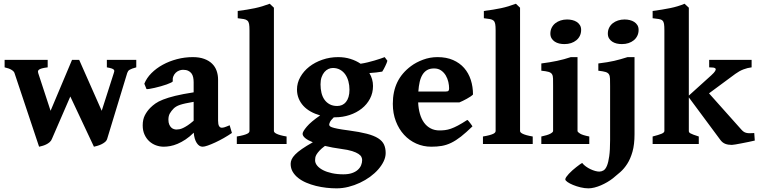

<svg xmlns="http://www.w3.org/2000/svg" viewBox="-20 -777 4093 1036"><path d="M715.3 -413.6Q702.1 -410.2 693.6 -407Q685.1 -403.8 679.7 -400.6Q674.3 -397.5 671.4 -393.3Q668.5 -389.2 666.5 -383.3L558.6 -28.8Q555.7 -18.1 546.4 -10.5Q537.1 -2.9 525.9 2.2Q514.6 7.3 503.9 10.3Q493.2 13.2 486.8 14.6L359.4 -256.3L260.7 -28.8Q256.8 -17.6 248 -10Q239.3 -2.4 228.5 2.7Q217.8 7.8 207.5 10.5Q197.3 13.2 190.9 14.6L58.1 -383.3Q55.2 -392.1 42.2 -400.1Q29.3 -408.2 4.9 -413.6V-454.1H237.3V-413.6Q217.3 -411.1 206.1 -408Q194.8 -404.8 189.9 -400.6Q185.1 -396.5 184.8 -392.1Q184.6 -387.7 186 -383.3L252.9 -179.2L368.7 -454.1H407.2L528.8 -179.2L594.2 -383.3Q596.2 -388.7 596.7 -393.1Q597.2 -397.5 594 -401.1Q590.8 -404.8 582 -407.7Q573.2 -410.6 556.6 -413.6V-454.1H715.3Z M931.6 -78.1Q939 -78.1 947.8 -79.6Q956.5 -81.1 967.5 -86.2Q978.5 -91.3 992.7 -100.6Q1006.8 -109.9 1024.9 -125.5V-227.5Q999 -223.1 981.2 -219.2Q963.4 -215.3 951.2 -211.2Q939 -207 930.9 -202.1Q922.9 -197.3 917 -191.4Q904.3 -178.7 896.5 -165Q888.7 -151.4 888.7 -131.3Q888.7 -115.7 893.1 -105.5Q897.5 -95.2 903.8 -89.1Q910.2 -83 917.7 -80.6Q925.3 -78.1 931.6 -78.1ZM1231.4 -59.6Q1210.9 -45.4 1187.3 -32Q1163.6 -18.6 1141.4 -8.3Q1119.1 2 1101.1 8.3Q1083 14.6 1073.2 14.6Q1054.7 14.6 1041.5 -5.6Q1028.3 -25.9 1025.4 -61Q1003.4 -39.1 981.2 -24.4Q959 -9.8 938.2 -1Q917.5 7.8 898.4 11.2Q879.4 14.6 863.8 14.6Q842.3 14.6 822 7.3Q801.8 0 785.6 -14.6Q769.5 -29.3 759.8 -50.8Q750 -72.3 750 -100.6Q750 -132.3 761.7 -155Q773.4 -177.7 791.5 -195.8Q803.2 -207.5 818.6 -218.5Q834 -229.5 859.9 -239.7Q885.7 -250 925.3 -259.8Q964.8 -269.5 1024.9 -278.8V-333Q1024.9 -347.7 1022.2 -360.1Q1019.5 -372.6 1012.9 -381.3Q1006.3 -390.1 995.1 -395.3Q983.9 -400.4 967.3 -400.4Q957 -400.4 946.5 -396.2Q936 -392.1 928 -384.3Q919.9 -376.5 915.3 -365Q910.6 -353.5 912.1 -338.9Q912.6 -335.9 903.3 -331.3Q894 -326.7 879.6 -321.5Q865.2 -316.4 847.9 -311.5Q830.6 -306.6 814.7 -303Q798.8 -299.3 786.6 -297.4Q774.4 -295.4 770.5 -296.4L758.8 -325.2Q771 -356 796.9 -382.1Q822.8 -408.2 857.9 -427.5Q893.1 -446.8 934.8 -457.8Q976.6 -468.8 1020.5 -468.8Q1056.2 -468.8 1082 -459.2Q1107.9 -449.7 1124.5 -433.3Q1141.1 -417 1148.9 -394.8Q1156.7 -372.6 1156.7 -347.7V-126Q1156.7 -105.5 1162.1 -96.7Q1167.5 -87.9 1176.3 -87.9Q1179.7 -87.9 1183.1 -88.4Q1186.5 -88.9 1191.4 -90.3Q1196.3 -91.8 1202.9 -94.5Q1209.5 -97.2 1219.2 -101.1Z M1257.8 0V-40.5Q1278.8 -43.9 1292.2 -47.6Q1305.7 -51.3 1313.2 -54.9Q1320.8 -58.6 1323.5 -62.5Q1326.2 -66.4 1326.2 -70.3V-613.3Q1326.2 -635.3 1324 -647.5Q1321.8 -659.7 1314.9 -665.8Q1308.1 -671.9 1295.7 -674.1Q1283.2 -676.3 1262.7 -678.7V-717.8Q1289.6 -721.2 1312.3 -724.9Q1335 -728.5 1355.5 -732.9Q1376 -737.3 1395.5 -743.2Q1415 -749 1435.5 -756.8L1458 -735.4V-70.3Q1458 -66.4 1461.2 -62.7Q1464.4 -59.1 1472.2 -55.2Q1480 -51.3 1493.2 -47.6Q1506.3 -43.9 1526.4 -40.5V0Z M1865.7 -293Q1865.7 -316.9 1859.9 -338.4Q1854 -359.9 1842.8 -375.7Q1831.5 -391.6 1814.7 -400.9Q1797.9 -410.2 1775.9 -410.2Q1763.7 -410.2 1752 -404.8Q1740.2 -399.4 1730.7 -388.4Q1721.2 -377.4 1715.3 -360.8Q1709.5 -344.2 1709.5 -321.8Q1709.5 -297.4 1714.6 -276.1Q1719.7 -254.9 1730.7 -239.3Q1741.7 -223.6 1758.8 -214.4Q1775.9 -205.1 1799.3 -205.1Q1813.5 -205.1 1825.7 -210.4Q1837.9 -215.8 1846.7 -226.6Q1855.5 -237.3 1860.6 -253.9Q1865.7 -270.5 1865.7 -293ZM1820.8 26.4Q1772.9 20 1733.4 10.3Q1714.4 24.4 1703.9 35.9Q1693.4 47.4 1688 56.4Q1682.6 65.4 1681.4 73.2Q1680.2 81.1 1680.2 87.9Q1680.2 103 1691.4 116.7Q1702.6 130.4 1722.9 140.9Q1743.2 151.4 1771.2 157.5Q1799.3 163.6 1832.5 163.6Q1859.9 163.6 1879.2 157Q1898.4 150.4 1910.6 139.4Q1922.9 128.4 1928.5 114.5Q1934.1 100.6 1934.1 86.4Q1934.1 78.6 1930.2 70.1Q1926.3 61.5 1914.3 53.5Q1902.3 45.4 1880.1 38.3Q1857.9 31.2 1820.8 26.4ZM1992.7 -313Q1992.7 -275.4 1976.3 -244.4Q1960 -213.4 1931.9 -191.2Q1903.8 -168.9 1866.5 -156.5Q1829.1 -144 1787.1 -144H1781.2Q1764.2 -127.4 1760.3 -117.9Q1756.3 -108.4 1756.3 -105.5Q1756.3 -101.6 1758.5 -97.9Q1760.7 -94.2 1771 -90.3Q1781.2 -86.4 1802.5 -82.3Q1823.7 -78.1 1861.8 -73.2Q1920.4 -65.4 1959 -55.4Q1997.6 -45.4 2020.3 -31Q2043 -16.6 2052 2.9Q2061 22.5 2061 48.8Q2061 70.8 2050.3 93.3Q2039.6 115.7 2021 137Q2002.4 158.2 1977.1 176.8Q1951.7 195.3 1922.1 209.2Q1892.6 223.1 1860.4 231.2Q1828.1 239.3 1795.9 239.3Q1769.5 239.3 1741 236.1Q1712.4 232.9 1684.8 226.1Q1657.2 219.2 1632.6 208.7Q1607.9 198.2 1589.1 183.3Q1570.3 168.5 1559.3 149.7Q1548.3 130.9 1548.3 106.9Q1548.3 95.2 1553.7 83Q1559.1 70.8 1572.5 56.9Q1585.9 43 1609.1 26.9Q1632.3 10.7 1668 -9.3Q1641.1 -20 1627 -31.7Q1612.8 -43.5 1612.8 -55.2Q1612.8 -66.9 1635.3 -93.5Q1657.7 -120.1 1707.5 -154.3Q1679.7 -162.1 1656.5 -175Q1633.3 -188 1616.9 -205.8Q1600.6 -223.6 1591.6 -245.8Q1582.5 -268.1 1582.5 -293.9Q1582.5 -329.6 1600.6 -361.6Q1618.7 -393.6 1648.9 -417.2Q1679.2 -440.9 1719.5 -454.8Q1759.8 -468.8 1804.7 -468.8Q1840.3 -468.8 1870.8 -459.2Q1901.4 -449.7 1925.8 -433.1Q1945.3 -436 1964.4 -440.7Q1983.4 -445.3 2000.5 -450.4Q2017.6 -455.6 2031.7 -460.2Q2045.9 -464.8 2055.7 -468.8L2070.3 -449.2Q2069.3 -444.3 2066.2 -436.8Q2063 -429.2 2059.1 -420.9Q2055.2 -412.6 2050.8 -404.5Q2046.4 -396.5 2042.5 -390.6Q2026.4 -388.2 2009.8 -386Q1993.2 -383.8 1973.1 -382.8Q1992.7 -350.6 1992.7 -313Z M2322.3 -407.7Q2300.3 -407.7 2285.2 -399.2Q2270 -390.6 2260 -374.5Q2250 -358.4 2244.6 -335.4Q2239.3 -312.5 2237.3 -283.2H2384.8Q2396 -283.2 2399.7 -286.9Q2403.3 -290.5 2403.3 -300.8Q2403.3 -315.9 2399.2 -334.5Q2395 -353 2385.5 -369.4Q2376 -385.7 2360.4 -396.7Q2344.7 -407.7 2322.3 -407.7ZM2532.2 -267.1Q2527.8 -262.2 2518.8 -256.1Q2509.8 -250 2499 -244.1Q2488.3 -238.3 2477.5 -232.9Q2466.8 -227.5 2459 -224.6H2236.3Q2237.8 -190.9 2245.8 -162.8Q2253.9 -134.8 2268.3 -115Q2282.7 -95.2 2303.7 -84.2Q2324.7 -73.2 2351.6 -73.2Q2366.7 -73.2 2381.3 -75Q2396 -76.7 2412.8 -82.5Q2429.7 -88.4 2450.9 -99.6Q2472.2 -110.8 2501.5 -129.9Q2504.4 -128.4 2508.8 -123.3Q2513.2 -118.2 2517.3 -112.5Q2521.5 -106.9 2524.9 -102.1Q2528.3 -97.2 2529.3 -95.2Q2494.6 -61.5 2467.3 -40Q2439.9 -18.6 2414.6 -6.3Q2389.2 5.9 2363.5 10.3Q2337.9 14.6 2307.1 14.6Q2264.2 14.6 2226.3 -2.2Q2188.5 -19 2160.4 -49.6Q2132.3 -80.1 2116 -122.6Q2099.6 -165 2099.6 -216.8Q2099.6 -283.2 2123.8 -333.3Q2147.9 -383.3 2197.8 -420.4Q2225.1 -440.9 2262.5 -454.8Q2299.8 -468.8 2340.8 -468.8Q2388.7 -468.8 2424.6 -453.1Q2460.4 -437.5 2484.4 -410.2Q2508.3 -382.8 2520.3 -345.9Q2532.2 -309.1 2532.2 -267.1Z M2585.9 0V-40.5Q2606.9 -43.9 2620.4 -47.6Q2633.8 -51.3 2641.4 -54.9Q2648.9 -58.6 2651.6 -62.5Q2654.3 -66.4 2654.3 -70.3V-613.3Q2654.3 -635.3 2652.1 -647.5Q2649.9 -659.7 2643.1 -665.8Q2636.2 -671.9 2623.8 -674.1Q2611.3 -676.3 2590.8 -678.7V-717.8Q2617.7 -721.2 2640.4 -724.9Q2663.1 -728.5 2683.6 -732.9Q2704.1 -737.3 2723.6 -743.2Q2743.2 -749 2763.7 -756.8L2786.1 -735.4V-70.3Q2786.1 -66.4 2789.3 -62.7Q2792.5 -59.1 2800.3 -55.2Q2808.1 -51.3 2821.3 -47.6Q2834.5 -43.9 2854.5 -40.5V0Z M2900.9 0V-40.5Q2934.1 -47.4 2949.2 -55.4Q2964.4 -63.5 2964.4 -70.3V-312.5Q2964.4 -337.4 2964.1 -352.8Q2963.9 -368.2 2958.5 -376.7Q2953.1 -385.3 2939.9 -389.2Q2926.8 -393.1 2900.9 -395.5V-434.6Q2946.8 -440.4 2985.4 -448.5Q3023.9 -456.5 3060.1 -468.8H3096.2V-70.3Q3096.2 -64.5 3110.1 -55.9Q3124 -47.4 3159.7 -40.5V0ZM3115.7 -615.7Q3115.7 -598.1 3108.9 -584Q3102.1 -569.8 3089.8 -559.8Q3077.6 -549.8 3061.3 -544.4Q3044.9 -539.1 3025.4 -539.1Q3010.7 -539.1 2997.3 -542.2Q2983.9 -545.4 2973.1 -552.5Q2962.4 -559.6 2956.1 -570.3Q2949.7 -581.1 2949.7 -595.7Q2949.7 -613.3 2956.8 -627.4Q2963.9 -641.6 2976.1 -651.4Q2988.3 -661.1 3004.6 -666.5Q3021 -671.9 3040 -671.9Q3054.2 -671.9 3067.9 -668.7Q3081.5 -665.5 3092 -658.7Q3102.5 -651.9 3109.1 -641.4Q3115.7 -630.9 3115.7 -615.7Z M3403.8 -53.2Q3403.8 2.9 3392.8 41.5Q3381.8 80.1 3364.7 106.7Q3347.7 133.3 3326.9 151.6Q3306.2 169.9 3286.6 185.5Q3273.4 195.8 3256.8 205.6Q3240.2 215.3 3222.7 222.9Q3205.1 230.5 3187.5 234.9Q3169.9 239.3 3155.3 239.3Q3134.8 239.3 3112.5 233.9Q3090.3 228.5 3072 220.9Q3053.7 213.4 3042 205.1Q3030.3 196.8 3030.3 190.9Q3030.3 185.5 3035.6 177.7Q3041 169.9 3049.6 160.6Q3058.1 151.4 3068.6 142.1Q3079.1 132.8 3089.4 124.8Q3099.6 116.7 3108.2 110.6Q3116.7 104.5 3121.6 102.5Q3129.4 112.8 3141.4 121.3Q3153.3 129.9 3166.3 136Q3179.2 142.1 3191.7 145.5Q3204.1 148.9 3213.4 148.9Q3225.6 148.9 3236.3 142.6Q3247.1 136.2 3254.9 117.7Q3262.7 99.1 3267.3 65.9Q3272 32.7 3272 -21V-312.5Q3272 -337.4 3271.5 -352.5Q3271 -367.7 3265.6 -376.2Q3260.3 -384.8 3247.1 -388.7Q3233.9 -392.6 3208.5 -395.5V-434.6Q3236.3 -438 3256.6 -441.4Q3276.9 -444.8 3294.2 -448.7Q3311.5 -452.6 3328.4 -457.5Q3345.2 -462.4 3366.2 -468.8H3403.8ZM3425.8 -615.7Q3425.8 -598.1 3418.9 -584Q3412.1 -569.8 3399.9 -559.8Q3387.7 -549.8 3371.3 -544.4Q3355 -539.1 3335.4 -539.1Q3320.8 -539.1 3307.4 -542.2Q3293.9 -545.4 3283.2 -552.5Q3272.5 -559.6 3266.1 -570.3Q3259.8 -581.1 3259.8 -595.7Q3259.8 -613.3 3266.8 -627.4Q3273.9 -641.6 3286.1 -651.4Q3298.3 -661.1 3314.7 -666.5Q3331.1 -671.9 3350.1 -671.9Q3364.3 -671.9 3377.9 -668.7Q3391.6 -665.5 3402.1 -658.7Q3412.6 -651.9 3419.2 -641.4Q3425.8 -630.9 3425.8 -615.7Z M3501.5 0V-40.5Q3533.7 -48.8 3549.3 -55.2Q3564.9 -61.5 3564.9 -70.3V-613.3Q3564.9 -635.7 3563 -647.9Q3561 -660.2 3554.4 -666.3Q3547.9 -672.4 3535.2 -674.3Q3522.5 -676.3 3501.5 -678.7V-717.8Q3553.7 -724.6 3595.9 -733.2Q3638.2 -741.7 3673.8 -756.8L3696.8 -735.4V-261.2L3817.9 -370.6Q3834 -385.3 3838.9 -393.8Q3843.8 -402.3 3840.8 -406.7Q3837.9 -411.1 3828.6 -412.4Q3819.3 -413.6 3806.6 -413.6V-454.1H4035.6V-413.6Q4013.7 -411.1 3991.5 -402.6Q3969.2 -394 3947.8 -378.4L3805.7 -273.4L3979.5 -78.6Q3986.3 -70.8 3992.7 -66.4Q3999 -62 4007.1 -60.1Q4015.1 -58.1 4025.4 -58.1Q4035.6 -58.1 4049.8 -59.1L4052.7 -18.6Q4038.6 -15.1 4019.3 -11.2Q4000 -7.3 3981.7 -3.7Q3963.4 0 3948.5 2.4Q3933.6 4.9 3928.7 4.9Q3908.2 4.9 3893.3 -1Q3878.4 -6.8 3867.7 -21L3696.8 -251.5V-70.3Q3696.8 -66.4 3698.5 -63.5Q3700.2 -60.5 3705.6 -57.4Q3710.9 -54.2 3721.7 -50.3Q3732.4 -46.4 3750.5 -40.5V0Z"/></svg>

Font: Gentium Book Basic
Style: Bold
Weight: 700
Designer: J. Victor Gaultney and Annie Olsen
Foundry: SIL International
Version: Version 1.102; 2013; Maintenance release